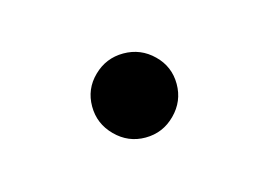

<svg xmlns="http://www.w3.org/2000/svg" viewBox="-31 -115 235 167"><g transform="rotate(-15 86.0 -32.0)"><path d="M59.1 -5.4Q47.9 -16.6 47.9 -32.2Q47.9 -47.9 59.1 -58.8Q70.3 -69.8 85.9 -69.8Q101.6 -69.8 112.8 -58.8Q124 -47.9 124 -32.2Q124 -16.6 112.8 -5.4Q101.6 5.9 85.9 5.9Q70.3 5.9 59.1 -5.4Z"/></g></svg>

Font: Gawaa
Style: Regular
Weight: 400
Designer: T. Christopher White
Version: Version 1.0